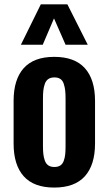

<svg xmlns="http://www.w3.org/2000/svg" viewBox="-20 -846 495 875"><path d="M75.2 -642.1 166 -826.2H287.1L379.9 -642.1H278.8L226.1 -762.2L174.8 -642.1ZM227.1 8.8Q134.3 8.8 88.1 -42.7Q42 -94.2 42 -191.9V-386.2Q42 -483.9 88.1 -535.4Q134.3 -586.9 227.1 -586.9Q320.3 -586.9 366.7 -535.4Q413.1 -483.9 413.1 -386.2V-191.9Q413.1 -94.2 366.7 -42.7Q320.3 8.8 227.1 8.8ZM228 -85Q244.6 -85 255.1 -92Q265.6 -99.1 270.8 -113.8Q275.9 -128.4 277.3 -143.6Q278.8 -158.7 278.8 -182.1V-395Q278.8 -418.5 277.1 -433.8Q275.4 -449.2 270.5 -464.1Q265.6 -479 255.1 -486.1Q244.6 -493.2 228 -493.2Q210.9 -493.2 200.2 -485.8Q189.5 -478.5 184.3 -463.9Q179.2 -449.2 177.5 -433.8Q175.8 -418.5 175.8 -395V-182.1Q175.8 -159.2 177.5 -144Q179.2 -128.9 184.3 -114.3Q189.5 -99.6 200.2 -92.3Q210.9 -85 228 -85Z"/></svg>

Font: Oswald Medium
Style: Regular
Weight: 500
Designer: Vernon Adams
Foundry: Vernon Adams
Version: Version 4.103